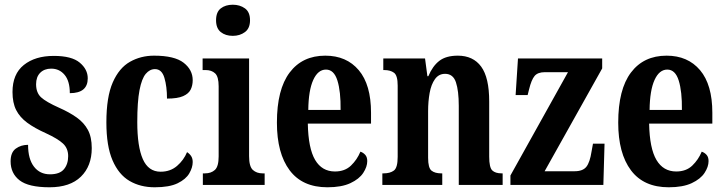

<svg xmlns="http://www.w3.org/2000/svg" viewBox="-20 -784 3073 814"><path d="M190 10Q101 10 63 -19.5Q25 -49 25 -100Q25 -138 47 -154Q69 -170 99 -170Q99 -110 124 -77.5Q149 -45 192 -45Q233 -45 251 -66.5Q269 -88 269 -122Q269 -155 247 -175.5Q225 -196 175 -219Q126 -241 95 -264Q64 -287 48.5 -317.5Q33 -348 33 -394Q33 -470 81 -508.5Q129 -547 208 -547Q284 -547 318 -518.5Q352 -490 352 -452Q352 -389 276 -389Q276 -440 254 -466.5Q232 -493 197 -493Q168 -493 150.5 -475.5Q133 -458 133 -427Q133 -391 154 -371.5Q175 -352 231 -327Q274 -308 305 -286Q336 -264 352.5 -233.5Q369 -203 369 -156Q369 -80 323 -35Q277 10 190 10Z M636 10Q575 10 529 -17Q483 -44 457 -104.5Q431 -165 431 -265Q431 -373 458 -434.5Q485 -496 531 -522Q577 -548 633 -548Q720 -548 758.5 -518Q797 -488 797 -444Q797 -422 788.5 -404.5Q780 -387 756.5 -376.5Q733 -366 688 -366Q688 -417 677 -454Q666 -491 637 -491Q615 -491 598 -471Q581 -451 571.5 -402Q562 -353 562 -266Q562 -163 585.5 -109.5Q609 -56 661 -56Q702 -56 730.5 -80.5Q759 -105 773 -139Q784 -132 790.5 -122Q797 -112 797 -97Q797 -74 782.5 -49Q768 -24 733 -7Q698 10 636 10Z M967 -632Q936 -632 916 -648Q896 -664 896 -698Q896 -733 916 -748.5Q936 -764 967 -764Q997 -764 1018.5 -748.5Q1040 -733 1040 -698Q1040 -664 1018.5 -648Q997 -632 967 -632ZM840 0V-49H849Q875 -49 891 -63.5Q907 -78 907 -121V-418Q907 -459 892 -473Q877 -487 852 -487H839V-536H1036V-122Q1036 -78 1052 -63.5Q1068 -49 1093 -49H1102V0Z M1368 10Q1262 10 1208 -62Q1154 -134 1154 -264Q1154 -405 1208 -476.5Q1262 -548 1359 -548Q1449 -548 1501 -486.5Q1553 -425 1553 -306V-260H1285Q1287 -155 1316 -106Q1345 -57 1400 -57Q1442 -57 1468 -82Q1494 -107 1508 -141Q1520 -137 1528.5 -127.5Q1537 -118 1537 -101Q1537 -77 1520 -51Q1503 -25 1465.5 -7.5Q1428 10 1368 10ZM1424 -318Q1425 -396 1410.5 -442.5Q1396 -489 1362 -489Q1328 -489 1308 -445Q1288 -401 1287 -318Z M1601 0V-49H1606Q1634 -49 1650 -61Q1666 -73 1666 -119V-421Q1666 -464 1650.5 -475.5Q1635 -487 1609 -487H1605V-536H1782L1792 -461H1796Q1814 -504 1842.5 -526Q1871 -548 1921 -548Q1986 -548 2020 -501.5Q2054 -455 2054 -354V-120Q2054 -74 2067 -61.5Q2080 -49 2107 -49H2111V0H1925V-335Q1925 -399 1913 -435Q1901 -471 1867 -471Q1840 -471 1824 -448.5Q1808 -426 1801.5 -390Q1795 -354 1795 -313V-115Q1795 -72 1809.5 -60.5Q1824 -49 1851 -49H1855V0Z M2144 0V-40L2388 -478H2290Q2260 -478 2246.5 -462Q2233 -446 2223 -405L2217 -381H2166L2176 -536H2533V-494L2289 -58H2416Q2451 -58 2466 -77Q2481 -96 2488 -142L2494 -175H2543L2538 0Z M2815 10Q2709 10 2655 -62Q2601 -134 2601 -264Q2601 -405 2655 -476.5Q2709 -548 2806 -548Q2896 -548 2948 -486.5Q3000 -425 3000 -306V-260H2732Q2734 -155 2763 -106Q2792 -57 2847 -57Q2889 -57 2915 -82Q2941 -107 2955 -141Q2967 -137 2975.5 -127.5Q2984 -118 2984 -101Q2984 -77 2967 -51Q2950 -25 2912.5 -7.5Q2875 10 2815 10ZM2871 -318Q2872 -396 2857.5 -442.5Q2843 -489 2809 -489Q2775 -489 2755 -445Q2735 -401 2734 -318Z"/></svg>

Font: Noto Serif Tamil ExtraCondensed
Style: Bold
Weight: 700
Width: 2
Designer: Indian Type Foundry, Tom Grace, and the Monotype Design Team
Foundry: Monotype Imaging Inc.
Version: Version 2.004; ttfautohint (v1.8.4.7-5d5b)